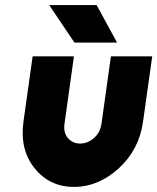

<svg xmlns="http://www.w3.org/2000/svg" viewBox="-20 -721 617 753"><path d="M272 -554H439L359 -701H173ZM108 -500 72 -244Q57 -135 115 -62Q174 12 270 12Q367 12 447 -62Q526 -135 541 -244L577 -500H415L378 -236Q373 -201 349 -180Q324 -158 294 -158Q265 -158 246 -180Q228 -201 233 -236L270 -500Z"/></svg>

Font: Unageo
Style: Black-Italic
Weight: 900
Designer: Richard Sepsi
Foundry: Richard Sepsi
Version: Version 2.000